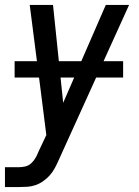

<svg xmlns="http://www.w3.org/2000/svg" viewBox="-41 -540 561 775"><path d="M-21 215V135H34Q47 135 60.5 132Q74 129 84.5 119.5Q95 110 102 98Q109 86 114 73L146 5L124 -169L79 -520H173L214 -125L386 -520H480L196 106Q189 122 180.5 138Q172 154 160 167.5Q148 181 133 191.5Q118 202 101.5 207.5Q85 213 68 214Q51 215 34 215ZM18 -227V-293H456V-227Z"/></svg>

Font: Iosevka SS04 Medium Oblique
Style: Regular
Weight: 500
Italic angle: -9°
Monospace: yes
Designer: Belleve Invis
Foundry: Belleve Invis
Version: Version 19.0.0; ttfautohint (v1.8.4)